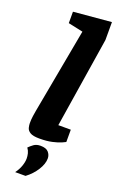

<svg xmlns="http://www.w3.org/2000/svg" viewBox="-176 -758 647 1027"><g transform="rotate(20 147.5 -244.5)"><path d="M119 8Q82 8 66 -2Q50 -12 46.5 -26.5Q43 -41 43 -52Q43 -75 46 -94Q49 -113 51 -125L140 -608L56 -626V-691L271 -710V-608L190 -94H261V-24Q258 -22 240 -14Q222 -6 191.5 1Q161 8 119 8ZM59 221Q76 198 84 174.5Q92 151 92 132Q92 118 88.5 103.5Q85 89 75 75Q87 63 101.5 52.5Q116 42 139 42Q171 42 184.5 57.5Q198 73 198 93Q198 124 175.5 159.5Q153 195 118 221Z"/></g></svg>

Font: Faustina ExtraBold
Style: Italic
Weight: 800
Italic angle: -8°
Designer: Alfonso Garcia
Foundry: http://www.omnibus-type.com
Version: Version 1.200